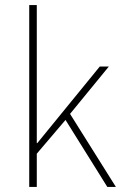

<svg xmlns="http://www.w3.org/2000/svg" viewBox="-20 -742 492 762"><path d="M96 0V-722H126V-174H128L376 -478H412L258 -290L440 0H406L240 -266L126 -132V0Z"/></svg>

Font: Assistant ExtraLight ExtraLight
Style: Regular
Weight: 250
Version: Version 3.000